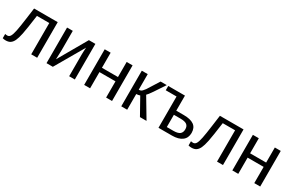

<svg xmlns="http://www.w3.org/2000/svg" viewBox="99 -1493 3695 2467"><g transform="rotate(30 1946.5 -259.0)"><path d="M425.8 0V-464.4H242.7Q213.9 -251.5 198.2 -177Q182.6 -102.5 164.6 -64.5Q146.5 -26.4 119.9 -8.3Q93.3 9.8 51.3 9.8Q26.9 9.8 5.4 3.4V-59.6Q17.6 -55.2 38.6 -55.2Q65.4 -55.2 81.8 -82Q98.1 -108.9 111.6 -174.8Q125 -240.7 142.1 -369.6L163.6 -528.3H514.2V0Z M737.8 -528.3V-239.3L732.9 -104L976.6 -528.3H1072.8V0H988.8V-322.3Q988.8 -339.8 990.5 -375.5Q992.2 -411.1 993.7 -426.3L746.6 0H652.8V-528.3Z M1299.3 -528.3V-304.7H1537.1V-528.3H1625V0H1537.1V-240.7H1299.3V0H1211.4V-528.3Z M1761.7 -528.3H1849.6V-296.9Q1864.3 -296.9 1876 -300.8Q1887.7 -304.7 1900.4 -317.1Q1913.1 -329.6 1929.2 -352.1Q1945.3 -374.5 2040.5 -528.3H2132.3L2026.9 -369.6Q1981.4 -303.2 1964.4 -289.1L2136.7 0H2039.1L1903.3 -242.7Q1894 -238.8 1878.2 -235.8Q1862.3 -232.9 1849.6 -232.9V0H1761.7Z M2513.2 -304.7Q2613.3 -304.7 2664.6 -268.8Q2715.8 -232.9 2715.8 -155.3Q2715.8 -80.1 2663.1 -40Q2610.4 0 2513.7 0H2314V-464.4H2153.8V-528.3H2401.9V-304.7ZM2401.9 -62H2500.5Q2564 -62 2593.3 -84.5Q2622.6 -106.9 2622.6 -155.3Q2622.6 -201.2 2594.2 -222.4Q2565.9 -243.7 2501 -243.7H2401.9Z M3182.6 0V-464.4H2999.5Q2970.7 -251.5 2955.1 -177Q2939.5 -102.5 2921.4 -64.5Q2903.3 -26.4 2876.7 -8.3Q2850.1 9.8 2808.1 9.8Q2783.7 9.8 2762.2 3.4V-59.6Q2774.4 -55.2 2795.4 -55.2Q2822.3 -55.2 2838.6 -82Q2855 -108.9 2868.4 -174.8Q2881.8 -240.7 2898.9 -369.6L2920.4 -528.3H3271V0Z M3497.6 -528.3V-304.7H3735.4V-528.3H3823.2V0H3735.4V-240.7H3497.6V0H3409.7V-528.3Z"/></g></svg>

Font: Liberation Sans
Style: Regular
Weight: 400
Designer: Steve Matteson
Foundry: Ascender Corporation
Version: Version 2.00.1